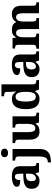

<svg xmlns="http://www.w3.org/2000/svg" viewBox="1398 -2208 1050 3885"><g transform="rotate(-90 1922.5 -265.0)"><path d="M202 10Q136 10 90.5 -30Q45 -70 45 -153Q45 -234 101 -273Q157 -312 269 -316L351 -318.8V-374Q351 -407.6 347 -433.3Q343 -459 330 -473.5Q317 -488 289.5 -488Q264 -488 249 -474Q234 -460 228 -435.5Q222 -411 222 -380Q155 -380 121 -395Q87 -410 87 -447Q87 -483.8 115 -505.9Q143 -528 189.9 -538.5Q236.8 -549 292.8 -549Q398 -549 450.5 -511Q503 -473 503 -379.3V-124Q503 -82.6 516 -67.8Q529 -53 563 -53H567V0H381L360 -69H351.4Q329 -42 309.5 -24.5Q290 -7 265 1.5Q240 10 202 10ZM257.2 -63Q300.2 -63 325.6 -98Q351 -133 351 -191V-266L305.8 -263.2Q245.9 -259.5 222.9 -231.4Q200 -203.3 200 -148.8Q200 -63 257.2 -63Z M579 240V178H586.2Q623 178 648.2 162Q673.3 146.1 686.2 106.9Q699 67.7 699 0V-417Q699 -459.7 675.1 -471.4Q651.2 -483 618.9 -483H616V-536H851V8Q851 97 818.6 148Q786.2 199 729.6 219.5Q673.1 240 599.3 240ZM771.1 -626Q735 -626 710.5 -643.5Q686 -661 686 -698Q686 -736 710.8 -753Q735.5 -770 771.5 -770Q806 -770 831.5 -753Q857 -736 857 -698Q857 -661 831.4 -643.5Q805.8 -626 771.1 -626Z M1202 10Q1124 10 1082 -38.5Q1040 -87 1040 -188V-412Q1040 -456 1024 -469.5Q1008 -483 972 -483H970V-536H1192V-216Q1192 -152 1208 -113.5Q1224 -75 1268 -75Q1316 -75 1337.5 -116Q1359 -157 1359 -227V-419Q1359 -463 1337.5 -473Q1316 -483 1287 -483H1284V-536H1511V-116Q1511 -73 1530 -63Q1549 -53 1578 -53H1586V0H1387L1365 -71H1360Q1330 -19 1289.5 -4.5Q1249 10 1202 10Z M1861 10Q1763 10 1710 -56.5Q1657 -123 1657 -267Q1657 -412 1709.5 -480Q1762 -548 1859 -548Q1915 -548 1951 -525.5Q1987 -503 2008 -468H2015Q2011 -496.5 2009 -531.2Q2007 -566 2007 -590V-645Q2007 -686 1982.8 -696.5Q1958.5 -707 1925.9 -707H1918V-760H2159V-123Q2159 -93 2170.5 -78Q2182 -63 2200.8 -58Q2219.6 -53 2242 -53H2246V0H2052L2024 -78H2015Q1993 -38 1956.7 -14Q1920.5 10 1861 10ZM1904.3 -65Q1963 -65 1985 -115.3Q2007 -165.6 2007 -269Q2007 -368.2 1985.1 -421.1Q1963.3 -474 1903.7 -474Q1854 -474 1832.5 -421.1Q1811 -368.1 1811 -268Q1811 -166.5 1832.4 -115.8Q1853.9 -65 1904.3 -65Z M2462 10Q2396 10 2350.5 -30Q2305 -70 2305 -153Q2305 -234 2361 -273Q2417 -312 2529 -316L2611 -318.8V-374Q2611 -407.6 2607 -433.3Q2603 -459 2590 -473.5Q2577 -488 2549.5 -488Q2524 -488 2509 -474Q2494 -460 2488 -435.5Q2482 -411 2482 -380Q2415 -380 2381 -395Q2347 -410 2347 -447Q2347 -483.8 2375 -505.9Q2403 -528 2449.9 -538.5Q2496.8 -549 2552.8 -549Q2658 -549 2710.5 -511Q2763 -473 2763 -379.3V-124Q2763 -82.6 2776 -67.8Q2789 -53 2823 -53H2827V0H2641L2620 -69H2611.4Q2589 -42 2569.5 -24.5Q2550 -7 2525 1.5Q2500 10 2462 10ZM2517.2 -63Q2560.2 -63 2585.6 -98Q2611 -133 2611 -191V-266L2565.8 -263.2Q2505.9 -259.5 2482.9 -231.4Q2460 -203.3 2460 -148.8Q2460 -63 2517.2 -63Z M2879 0V-53H2881Q2915.4 -53 2937.2 -65Q2959 -76.9 2959 -122V-420.9Q2959 -463 2939.5 -474.5Q2920 -486 2887 -486H2884V-536H3094L3107 -465H3112Q3132 -503 3155.5 -520.5Q3179 -538 3206.3 -543.5Q3233.6 -549 3265 -549Q3320 -549 3359 -529Q3398 -509 3416 -465H3425Q3445 -503 3470 -520.5Q3495 -538 3523.8 -543.5Q3552.6 -549 3584 -549Q3661 -549 3705 -503.2Q3749 -457.4 3749 -356V-123.8Q3749 -77.6 3765.5 -65.3Q3782 -53 3816 -53H3819V0H3597V-329Q3597 -394 3579.1 -429Q3561.3 -464 3517.2 -464Q3486 -464 3466.4 -444.4Q3446.8 -424.9 3438.4 -392.4Q3430 -360 3430 -321V-124Q3430 -77.7 3446.5 -65.3Q3463 -53 3497 -53H3500V0H3278V-329Q3278 -394 3260.1 -429Q3242.1 -464 3197.8 -464Q3165 -464 3146.1 -442.5Q3127.3 -420.9 3119.1 -385.5Q3111 -350.1 3111 -309V-118Q3111 -76 3130.5 -64.5Q3150 -53 3183 -53H3186V0Z"/></g></svg>

Font: Noto Naskh Arabic UI
Style: Regular
Weight: 400
Designer: Monotype Design Team, David Williams, Mohamad Dakak and Nizar Qandah
Foundry: Monotype Imaging Inc.
Version: Version 2.014